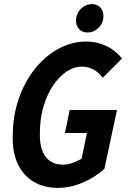

<svg xmlns="http://www.w3.org/2000/svg" viewBox="-20 -903 623 934"><path d="M42 -241Q42 -337 70.5 -420.5Q99 -504 149 -567Q199 -630 264 -665.5Q329 -701 401 -701Q448 -701 492.5 -681.5Q537 -662 574 -619L480 -525Q438 -579 378 -579Q340 -579 304 -555Q268 -531 238.5 -487.5Q209 -444 191.5 -384.5Q174 -325 174 -256Q172 -180 201.5 -141Q231 -102 286 -102Q308 -102 331.5 -110Q355 -118 377 -131L403 -256H296L319 -368H549L488 -82Q442 -40 382 -14.5Q322 11 261 11Q194 11 143.5 -19Q93 -49 66.5 -105.5Q40 -162 42 -241ZM350 -802Q350 -837 373.5 -860Q397 -883 427 -883Q452 -883 467.5 -867Q483 -851 483 -826Q483 -791 459.5 -768Q436 -745 405 -745Q380 -745 365 -761Q350 -777 350 -802Z"/></svg>

Font: Radio Canada Condensed SemiBold
Style: Italic
Weight: 600
Width: 3
Italic angle: -12°
Designer: Charles Daoud, Etienne Aubert Bonn, Alexandre Saumier Demers, Jacques Le Bailly
Foundry: Radio-Canada
Version: Version 2.104; ttfautohint (v1.8.4.7-5d5b);gftools[0.9.28.de